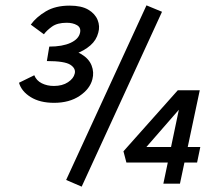

<svg xmlns="http://www.w3.org/2000/svg" viewBox="-20 -686 803 717"><path d="M201 -474 204 -501Q255 -501 283.5 -484Q312 -467 322 -441.5Q332 -416 325 -390Q316 -354 277.5 -328Q239 -302 182 -302Q129 -302 94.5 -323.5Q60 -345 51 -377L108 -405Q116 -385 136 -375Q156 -365 181 -365Q213 -365 234 -379Q255 -393 259 -411Q264 -430 243 -444Q222 -458 155 -458L164 -512Q213 -512 243.5 -526Q274 -540 279 -564Q283 -583 267.5 -592Q252 -601 229 -601Q194 -601 174 -586.5Q154 -572 144 -558L95 -594Q115 -622 151 -643.5Q187 -665 240 -665Q284 -665 309.5 -650Q335 -635 344.5 -611.5Q354 -588 347 -564Q340 -536 317.5 -516.5Q295 -497 264 -485.5Q233 -474 201 -474ZM285 11 227 -14 527 -666 585 -642ZM441 -121 644 -349H726L652 0H590L659 -329H694L510 -118L477 -137H728L716 -79H452Z"/></svg>

Font: Ysabeau Office SemiBold
Style: Italic
Weight: 600
Italic angle: -12°
Designer: Christian Thalmann (Catharsis Fonts)
Version: Version 2.001;gftools[0.9.30]; featfreeze: tnum,lnum,ss02